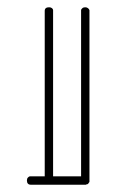

<svg xmlns="http://www.w3.org/2000/svg" viewBox="-20 -752 337 528"><path d="M115 -732Q120 -732 123 -729.5Q126 -727 126 -724V-722V-267H203V-722Q203 -723 203 -724.5Q203 -726 206 -729Q209 -732 214 -732Q219 -732 222 -729.5Q225 -727 226 -724V-722V-256V-255V-252Q226 -251 223 -248V-247Q221 -245 218 -245L216 -244H214H115H65Q54 -244 54 -256Q54 -261 57 -264Q60 -267 62 -267H65H103V-722Q103 -732 115 -732Z"/></svg>

Font: Sticks
Style: Regular
Weight: 400
Version: Version 1.1